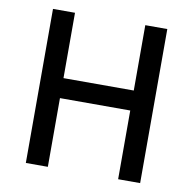

<svg xmlns="http://www.w3.org/2000/svg" viewBox="-77 -764 848 842"><g transform="rotate(10 346.5 -343.0)"><path d="M601 0H503V-306H190V0H92V-686H190V-395H503V-686H601Z"/></g></svg>

Font: Chivo
Style: Regular
Weight: 400
Designer: Hector Gatti
Foundry: Omnibus-Type
Version: Version 1.003